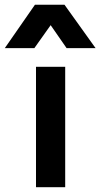

<svg xmlns="http://www.w3.org/2000/svg" viewBox="-119 -779 418 799"><path d="M30.8 0V-501H152.3V0ZM-99.1 -578.6 26.4 -759.3H149.4L278.8 -578.6H158.2L91.8 -674.3L23.9 -578.6Z"/></svg>

Font: Ride
Style: Bold
Weight: 700
Version: Version 3.000